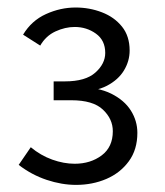

<svg xmlns="http://www.w3.org/2000/svg" viewBox="-20 -799 450 524"><path d="M187.5 -294.4Q148.5 -294.4 107.4 -308.1Q66.3 -321.8 31 -349L64 -397.2Q91 -374.7 122.5 -363.4Q154 -352.1 183.9 -352.1Q227 -352.1 257.5 -374.9Q287.9 -397.7 287.9 -441Q287.9 -474.3 260.9 -499.8Q234 -525.4 174.8 -525.4H126.4V-576.9H157.4Q213.5 -576.9 240.3 -601Q267.2 -625 267.2 -654.5Q267.2 -689 241.8 -707.2Q216.4 -725.4 183.9 -725.4Q157.9 -725.4 131.5 -713.3Q105.1 -701.1 89.8 -674.6L43 -704.4Q66 -742.7 105.5 -760.6Q144.9 -778.5 186.4 -778.5Q224.4 -778.5 258.2 -765.4Q292 -752.4 312.9 -726.4Q333.8 -700.5 333.8 -661Q333.8 -632.4 318.4 -606.9Q303 -581.3 271.9 -565Q240.8 -548.8 192.2 -548.8L192 -561.3Q247.5 -561.3 283.5 -543.4Q319.5 -525.4 337.2 -497.2Q354.9 -469 354.9 -436.5Q354.9 -390.6 331.6 -358.9Q308.4 -327.1 270.4 -310.7Q232.4 -294.4 187.5 -294.4Z"/></svg>

Font: Yaldevi ExtraLight
Style: Regular
Weight: 200
Designer: Sol Matas, Rajitha Manaperi, Kosala Senevirathne
Foundry: Mooniak
Version: Version 1.100